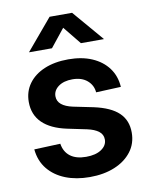

<svg xmlns="http://www.w3.org/2000/svg" viewBox="-84 -800 684 874"><g transform="rotate(-10 257.5 -363.0)"><path d="M260.7 12.2Q197.8 12.2 148.4 -7.3Q99.1 -26.9 68.6 -64.2Q38.1 -101.6 32.7 -155.8L153.8 -160.6Q159.7 -122.6 186.5 -102.1Q213.4 -81.5 259.8 -81.5Q304.7 -81.5 330.8 -99.4Q356.9 -117.2 356.9 -144.5Q356.9 -168 338.1 -182.4Q319.3 -196.8 285.6 -204.1L196.3 -222.7Q122.1 -238.3 83.7 -275.9Q45.4 -313.5 45.4 -372.6Q45.4 -420.4 71.5 -456.5Q97.7 -492.7 145 -512.7Q192.4 -532.7 255.9 -532.7Q318.4 -532.7 365.2 -512.5Q412.1 -492.2 439.5 -455.3Q466.8 -418.5 470.2 -367.7L355 -362.8Q352.5 -396 326.9 -418Q301.3 -439.9 258.8 -439.9Q218.3 -439.9 193.8 -421.9Q169.4 -403.8 169.4 -377Q169.4 -354 187.5 -339.1Q205.6 -324.2 239.7 -316.9L332.5 -297.9Q409.7 -281.2 446.3 -246.3Q482.9 -211.4 482.9 -154.8Q482.9 -104 454.3 -66.7Q425.8 -29.3 375.7 -8.5Q325.7 12.2 260.7 12.2ZM191.9 -595.2H86.4V-596.2L206.1 -738.3H310.1L431.6 -596.2V-595.2H325.7L258.3 -678.2Z"/></g></svg>

Font: Inter 28pt SemiBold
Style: Regular
Weight: 600
Designer: Rasmus Andersson
Foundry: rsms
Version: Version 4.001;git-66647c0bb